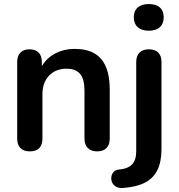

<svg xmlns="http://www.w3.org/2000/svg" viewBox="-20 -741 884 950"><path d="M127 8Q97 8 81 -8.5Q65 -25 65 -56V-434Q65 -465 81 -481Q97 -497 126 -497Q155 -497 171 -481Q187 -465 187 -434V-366L176 -391Q198 -444 244.5 -471.5Q291 -499 350 -499Q409 -499 447 -477Q485 -455 504 -410.5Q523 -366 523 -298V-56Q523 -25 507 -8.5Q491 8 461 8Q431 8 414.5 -8.5Q398 -25 398 -56V-292Q398 -349 376.5 -375Q355 -401 310 -401Q255 -401 222.5 -366.5Q190 -332 190 -275V-56Q190 8 127 8ZM590 189Q568 191 554 182.5Q540 174 534.5 161Q529 148 531 134Q533 120 542.5 109.5Q552 99 568 98Q613 94 633.5 72.5Q654 51 654 7V-434Q654 -465 670.5 -481Q687 -497 717 -497Q747 -497 763 -481Q779 -465 779 -434V-4Q779 60 758.5 101Q738 142 696.5 163Q655 184 590 189ZM716 -589Q681 -589 661.5 -606.5Q642 -624 642 -655Q642 -687 661.5 -704Q681 -721 716 -721Q752 -721 771 -704Q790 -687 790 -655Q790 -624 771 -606.5Q752 -589 716 -589Z"/></svg>

Font: Nunito ExtraLight
Style: Bold
Weight: 700
Version: Version 3.602